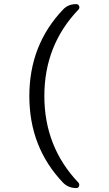

<svg xmlns="http://www.w3.org/2000/svg" viewBox="-20 -790 540 949"><path d="M357.4 139.6Q318.4 139.6 292 113.3Q125 -61.5 125 -314.9Q125 -568.4 292 -743.2Q318.4 -770.5 357.4 -769.5Q367.2 -769.5 371.1 -759.8Q375 -750 367.2 -742.2Q199.2 -566.4 199.2 -315.4Q199.2 -64.5 367.2 112.3Q374 120.1 370.6 129.9Q367.2 139.6 357.4 139.6Z"/></svg>

Font: Rounded Mgen+ 1m regular
Style: Regular
Weight: 400
Designer: [Source Han Sans]
Ryoko NISHIZUKA  (kana & ideographs); Paul D. Hunt (Latin, Greek & Cyrillic); Wenlong ZHANG  (bopomofo
Version: Version 1.059.20150602